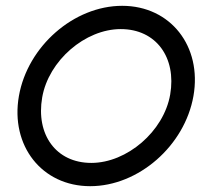

<svg xmlns="http://www.w3.org/2000/svg" viewBox="-20 -630 710 660"><path d="M125 -295C147 -422 273 -530 395 -530C517 -530 587 -432 565 -305C543 -178 416 -70 294 -70C172 -70 103 -168 125 -295ZM45 -300C15 -129 124 10 290 10C456 10 615 -129 645 -300C675 -471 566 -610 400 -610C234 -610 75 -471 45 -300Z"/></svg>

Font: Gauge
Style: Italic
Weight: 400
Italic angle: -80°
Designer: Daniel Pimley
Foundry: Daniel Pimley
Version: Version 1.000;PS 001.001;hotconv 1.0.56